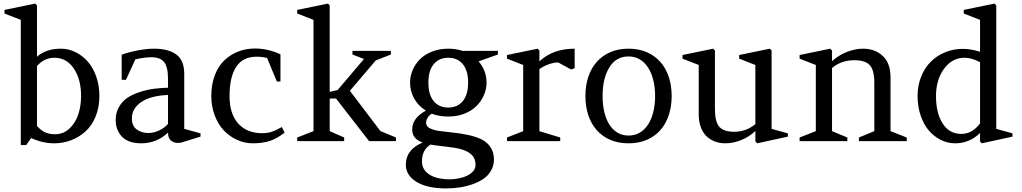

<svg xmlns="http://www.w3.org/2000/svg" viewBox="-20 -782 5661 1064"><path d="M125 22H95.2V-671.9L4.9 -707V-727.1L174.8 -762.2L185.1 -752V-467.8Q235.8 -512.2 317.9 -512.2Q358.4 -512.2 396.7 -493.9Q435.1 -475.6 464.8 -442.6Q494.6 -409.7 512.7 -359.4Q530.8 -309.1 530.8 -250Q530.8 -187.5 510 -136.7Q489.3 -85.9 454.1 -54Q418.9 -22 374.3 -4.9Q329.6 12.2 279.8 12.2Q215.8 12.2 152.8 -17.1ZM282.2 -461.9Q224.6 -461.9 185.1 -416V-84Q209.5 -56.2 233.6 -47.1Q257.8 -38.1 285.2 -38.1Q330.6 -38.1 364 -68.8Q397.5 -99.6 413.3 -146.7Q429.2 -193.8 429.2 -250Q429.2 -343.3 388.9 -402.6Q348.6 -461.9 282.2 -461.9Z M1091.3 -43V-24.9L985.4 7.8Q954.1 14.6 932.6 0.7Q911.1 -13.2 911.1 -46.9Q847.7 12.2 762.2 12.2Q691.4 12.2 656.2 -24.4Q621.1 -61 621.1 -116.2Q621.1 -157.7 639.6 -189.7Q658.2 -221.7 687 -240.7Q715.8 -259.8 755.9 -272.5Q795.9 -285.2 833 -290Q870.1 -294.9 911.1 -295.9V-342.8Q911.1 -411.1 889.6 -438Q868.2 -464.8 818.4 -464.8Q780.8 -464.8 730 -453.1L678.2 -339.8H654.3V-479Q698.2 -494.6 747.1 -503.4Q795.9 -512.2 833 -512.2Q913.6 -512.2 957.3 -479.7Q1001 -447.3 1001 -373V-67.9ZM803.2 -44.9Q831.1 -44.9 860.4 -58.3Q889.6 -71.8 911.1 -95.2V-255.9Q813.5 -251.5 762.2 -216.1Q710.9 -180.7 710.9 -126Q710.9 -84 737.8 -64.5Q764.6 -44.9 803.2 -44.9Z M1381.8 12.2Q1335.9 12.2 1294.2 -6.6Q1252.4 -25.4 1220.7 -58.8Q1189 -92.3 1169.9 -142.1Q1150.9 -191.9 1150.9 -250Q1150.9 -313 1169.9 -363.8Q1189 -414.6 1222.4 -446.8Q1255.9 -479 1299.3 -496.1Q1342.8 -513.2 1393.1 -513.2Q1464.8 -513.2 1534.2 -481V-330.1H1514.2L1460 -460.9Q1430.7 -467.8 1401.9 -467.8Q1325.2 -467.8 1288.6 -411.1Q1252 -354.5 1252 -250Q1252 -150.4 1300.3 -97.2Q1348.6 -43.9 1433.1 -43.9Q1461.9 -43.9 1485.1 -51.5Q1508.3 -59.1 1542 -78.1L1557.1 -46.9Q1513.7 -12.7 1473.1 -0.2Q1432.6 12.2 1381.8 12.2Z M1887.2 -20V0H1627V-20L1717.3 -55.2V-671.9L1627 -707V-727.1L1797.4 -762.2L1807.1 -752V-272.9L1851.1 -283.2L1997.1 -455.1L1933.1 -480V-500H2146V-480L2062 -446.8L1918.9 -278.8L2089.4 -54.2V-55.2L2174.3 -20V0H2025.4L1842.3 -235.8H1807.1V-55.2Z M2366.2 19Q2318.4 48.3 2318.4 111.8Q2318.4 140.6 2332.5 159.9Q2346.7 179.2 2368.7 190.7Q2390.6 202.1 2417.5 207Q2444.3 211.9 2469.2 211.9Q2495.1 211.9 2521.2 206.8Q2547.4 201.7 2568.1 191.7Q2588.9 181.6 2602.1 166.7Q2615.2 151.9 2615.2 131.8Q2615.2 101.1 2599.9 82.5Q2584.5 64 2558.1 53Q2531.7 42 2496.1 36.6Q2460.4 31.2 2419.9 26.9Q2402.8 24.9 2389.4 22.9Q2376 21 2366.2 19ZM2464.4 -136.2Q2414.1 -136.2 2372.1 -151.9Q2341.3 -131.3 2341.3 -100.1Q2341.3 -82 2362.1 -71.3Q2382.8 -60.5 2416 -55.9Q2449.2 -51.3 2489.3 -47.4Q2529.3 -43.5 2569.3 -35.2Q2609.4 -26.9 2642.6 -12.5Q2675.8 2 2696.5 31Q2717.3 60.1 2717.3 102.1Q2717.3 135.7 2701.2 163.6Q2685.1 191.4 2658.9 209.2Q2632.8 227.1 2597.7 239.3Q2562.5 251.5 2526.1 256.8Q2489.7 262.2 2452.1 262.2Q2347.2 262.2 2288.1 225.8Q2229 189.5 2229 130.9Q2229 46.4 2322.3 7.8Q2264.2 -11.7 2264.2 -64.9Q2264.2 -127.4 2340.3 -168.9Q2297.9 -194.8 2275.1 -236.3Q2252.4 -277.8 2252.4 -324.2Q2252.4 -359.9 2266.6 -393.3Q2280.8 -426.8 2306.9 -453.4Q2333 -480 2374 -496.1Q2415 -512.2 2464.4 -512.2Q2507.3 -512.2 2543 -500H2739.3V-480L2632.3 -441.9Q2676.3 -390.6 2676.3 -324.2Q2676.3 -288.6 2661.9 -255.1Q2647.5 -221.7 2621.3 -195.1Q2595.2 -168.5 2554.4 -152.3Q2513.7 -136.2 2464.4 -136.2ZM2354 -324.2Q2354 -257.3 2383.3 -221.7Q2412.6 -186 2464.4 -186Q2515.6 -186 2544.9 -221.9Q2574.2 -257.8 2574.2 -324.2Q2574.2 -390.6 2544.9 -426.3Q2515.6 -461.9 2464.4 -461.9Q2412.6 -461.9 2383.3 -426.3Q2354 -390.6 2354 -324.2Z M3084.5 -20V0H2789.6V-20L2879.4 -55.2V-421.9L2789.6 -457V-477.1L2959.5 -512.2L2969.2 -502V-441.9Q3043.5 -512.2 3164.6 -512.2V-403.8L3144.5 -397L3073.2 -436Q3051.3 -436 3022.9 -426.5Q2994.6 -417 2969.2 -398.9V-55.2Z M3463.4 -512.2Q3519 -512.2 3563.5 -493.2Q3607.9 -474.1 3638.7 -439.7Q3669.4 -405.3 3685.8 -356.9Q3702.1 -308.6 3702.1 -250Q3702.1 -191.9 3686 -143.6Q3669.9 -95.2 3639.2 -60.5Q3608.4 -25.9 3564 -6.8Q3519.5 12.2 3463.4 12.2Q3406.7 12.2 3362.3 -6.8Q3317.9 -25.9 3287.1 -60.5Q3256.3 -95.2 3240.2 -143.3Q3224.1 -191.4 3224.1 -250Q3224.1 -308.6 3240.5 -356.9Q3256.8 -405.3 3287.6 -439.7Q3318.4 -474.1 3362.8 -493.2Q3407.2 -512.2 3463.4 -512.2ZM3356.9 -408.7Q3319.3 -347.7 3319.3 -250Q3319.3 -201.7 3328.9 -161.4Q3338.4 -121.1 3356.7 -92Q3375 -63 3401.9 -46.9Q3428.7 -30.8 3463.4 -30.8Q3498 -30.8 3525.4 -46.9Q3552.7 -63 3571.5 -92Q3590.3 -121.1 3600.3 -161.4Q3610.4 -201.7 3610.4 -250Q3610.4 -297.9 3600.3 -338.1Q3590.3 -378.4 3571.5 -407.5Q3552.7 -436.5 3525.4 -452.9Q3498 -469.2 3463.4 -469.2Q3394 -469.2 3356.9 -408.7Z M3762.2 -457V-477.1L3932.1 -512.2L3941.9 -502V-176.8Q3941.9 -106.9 3966.3 -79.3Q3990.7 -51.8 4047.9 -51.8Q4115.2 -51.8 4166 -94.2V-421.9L4076.2 -457V-477.1L4246.1 -512.2L4255.9 -502V-67.9L4346.2 -43V-24.9L4176.3 12.2L4166 2V-56.2Q4132.3 -23.9 4087.9 -5.9Q4043.5 12.2 3999 12.2Q3969.7 12.2 3943.8 2.9Q3918 -6.3 3897.2 -25.1Q3876.5 -43.9 3864.3 -75.2Q3852.1 -106.4 3852.1 -147V-421.9Z M4675.8 -20V0H4411.1V-20L4501 -55.2V-421.9L4411.1 -457V-477.1L4581.1 -512.2L4590.8 -502V-442.9Q4625.5 -475.1 4671.9 -493.7Q4718.3 -512.2 4763.2 -512.2Q4828.6 -512.2 4871.8 -472.2Q4915 -432.1 4915 -353V-55.2L5004.9 -20V0H4739.7V-20L4825.2 -55.2V-323.2Q4825.2 -393.6 4800 -420.9Q4774.9 -448.2 4713.9 -448.2Q4641.1 -448.2 4590.8 -404.8V-55.2Z M5590.8 -43V-24.9L5420.9 12.2L5411.1 2V-44.9Q5352.5 12.2 5272.9 12.2Q5232.4 12.2 5194.8 -6.1Q5157.2 -24.4 5128.4 -57.4Q5099.6 -90.3 5082.3 -140.4Q5064.9 -190.4 5064.9 -250Q5064.9 -308.1 5084.7 -357.4Q5104.5 -406.7 5138.2 -440.2Q5171.9 -473.6 5217.8 -492.4Q5263.7 -511.2 5314.9 -511.2Q5361.3 -511.2 5411.1 -495.1V-671.9L5320.8 -707V-727.1L5491.2 -762.2L5501 -752V-67.9ZM5411.1 -98.1V-437Q5365.7 -461.9 5325.2 -461.9Q5256.3 -461.9 5211.7 -401.1Q5167 -340.3 5167 -250Q5167 -155.3 5203.9 -97.7Q5240.7 -40 5307.1 -40Q5368.2 -40 5411.1 -98.1Z"/></svg>

Font: Amethysta
Style: Regular
Weight: 400
Designer: Konstantin Vinogradov, Alexei Vanyashin
Foundry: Cyreal (www.cyreal.org)
Version: Version 1.002